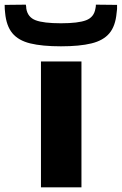

<svg xmlns="http://www.w3.org/2000/svg" viewBox="-90 -805 523 825"><path d="M86 0V-541H260V0ZM172 -606Q91 -606 40 -618.5Q-11 -631 -37 -662.5Q-63 -694 -68 -750Q-70 -765 -70 -784L21 -785Q22 -780 22.5 -776Q23 -772 23 -768Q29 -731 63 -718Q97 -705 172 -705Q246 -705 280 -718Q314 -731 320 -768Q321 -772 321.5 -776Q322 -780 322 -785L413 -784Q414 -766 411 -749Q406 -693 380 -662Q354 -631 303 -618.5Q252 -606 172 -606Z"/></svg>

Font: Georama ExtraExtended SemiBold
Style: Regular
Weight: 600
Width: 8
Designer: Jean-Baptiste Levee
Foundry: Production Type
Version: Version 1.000